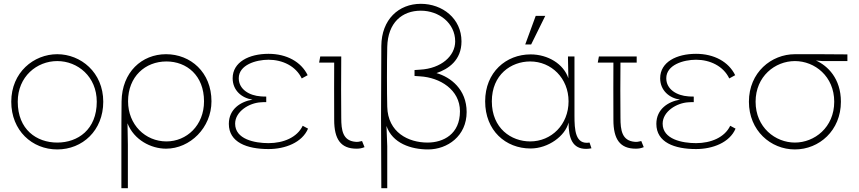

<svg xmlns="http://www.w3.org/2000/svg" viewBox="-20 -766 4500 1006"><path d="M280 -446C387 -446 487 -365 487 -233C487 -87 388 -19 280 -19C172 -19 73 -87 73 -233C73 -365 173 -446 280 -446ZM39 -233C39 -82 148 17 280 17C412 17 521 -82 521 -233C521 -387 403 -482 280 -482C157 -482 39 -387 39 -233Z M852 -25C741 -25 651 -113 651 -235C651 -365 741 -444 852 -444C958 -444 1049 -371 1049 -235C1049 -109 958 -25 852 -25ZM616 220H650V-8L648 -120C682 -33 771 13 850 13C976 13 1088 -97 1088 -235C1088 -388 978 -482 850 -482C723 -482 619 -388 617 -235C616 -159 616 -84 616 -8Z M1594 -92 1566 -107C1537 -46 1465 -16 1387 -16C1315 -16 1212 -36 1212 -118C1212 -182 1286 -227 1347 -230C1358 -231 1367 -231 1375 -231V-260C1367 -260 1358 -260 1347 -261C1286 -265 1231 -298 1231 -356C1231 -426 1321 -453 1387 -453C1460 -453 1530 -420 1561 -355L1592 -372C1558 -442 1482 -484 1387 -484C1285 -484 1199 -441 1199 -356C1199 -292 1247 -252 1303 -244C1242 -234 1179 -195 1179 -117C1179 -20 1274 15 1387 15C1474 15 1563 -19 1594 -92Z M1848 13C1864 13 1875 11 1890 5L1877 -27C1862 -23 1853 -22 1842 -23C1776 -29 1768 -83 1768 -149C1767 -229 1767 -358 1768 -470H1658L1652 -438H1731C1730 -345 1731 -271 1731 -138C1731 -37 1765 13 1848 13Z M2223 17C2324 17 2425 -53 2425 -179C2425 -298 2341 -362 2267 -383C2329 -404 2398 -450 2398 -549C2398 -669 2298 -746 2185 -746C2069 -746 1979 -664 1978 -525C1976 -275 1976 -30 1978 220H2009V0L2005 -106C2036 -15 2134 17 2223 17ZM2009 -207C2007 -281 2007 -436 2009 -520C2012 -648 2087 -710 2185 -710C2280 -710 2365 -645 2365 -549C2365 -473 2292 -407 2181 -401C2172 -400 2162 -400 2152 -399V-368C2162 -367 2172 -367 2181 -366C2285 -360 2390 -296 2390 -183C2390 -63 2303 -19 2220 -19C2120 -19 2012 -72 2009 -207Z M2758 -25C2659 -25 2557 -93 2557 -235C2557 -375 2658 -444 2758 -444C2869 -444 2959 -356 2959 -235C2959 -113 2869 -25 2758 -25ZM2522 -235C2522 -82 2629 12 2760 12C2853 12 2942 -54 2959 -124C2959 -39 2981 14 3051 14C3062 14 3068 13 3079 11L3069 -19C2994 -7 2990 -85 2990 -161V-470H2956V-458L2958 -356C2933 -431 2851 -481 2760 -481C2632 -481 2522 -388 2522 -235ZM2732 -533H2763L2837 -683H2787Z M3311 13C3327 13 3338 11 3353 5L3340 -27C3325 -23 3316 -22 3305 -23C3239 -29 3231 -83 3231 -149C3230 -229 3230 -358 3231 -438H3316V-470H3118L3112 -438H3194C3193 -345 3194 -271 3194 -138C3194 -37 3228 13 3311 13Z M3834 -92 3806 -107C3777 -46 3705 -16 3627 -16C3555 -16 3452 -36 3452 -118C3452 -182 3526 -227 3587 -230C3598 -231 3607 -231 3615 -231V-260C3607 -260 3598 -260 3587 -261C3526 -265 3471 -298 3471 -356C3471 -426 3561 -453 3627 -453C3700 -453 3770 -420 3801 -355L3832 -372C3798 -442 3722 -484 3627 -484C3525 -484 3439 -441 3439 -356C3439 -292 3487 -252 3543 -244C3482 -234 3419 -195 3419 -117C3419 -20 3514 15 3627 15C3714 15 3803 -19 3834 -92Z M4145 -446C4249 -446 4351 -366 4351 -233C4351 -98 4247 -19 4145 -19C4043 -19 3939 -98 3939 -233C3939 -366 4041 -446 4145 -446ZM3904 -233C3904 -82 4018 17 4145 17C4272 17 4386 -82 4386 -233C4386 -355 4316 -422 4255 -449L4289 -446H4420V-481C4343 -482 4257 -482 4145 -482C4022 -482 3904 -387 3904 -233Z"/></svg>

Font: Kreadon Extra Light
Style: Regular
Weight: 200
Designer: kohakuno
Foundry: StudioGnu
Version: Version 1.000;Glyphs 3.1.2 (3151)